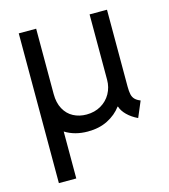

<svg xmlns="http://www.w3.org/2000/svg" viewBox="-108 -604 787 895"><g transform="rotate(-15 285.0 -156.5)"><path d="M65.4 -517.6H149.4V-202.1Q149.4 -159.7 165.8 -129.9Q182.1 -100.1 210.2 -85.2Q238.3 -70.3 273.4 -70.3Q312.5 -70.3 343 -87.9Q373.5 -105.5 390.4 -135.7Q407.2 -166 407.2 -202.1V-517.6H491.2V-146.5Q491.2 -122.6 494.6 -108.2Q498 -93.8 507.1 -84.5Q516.1 -75.2 533.2 -68.4L501 7.8Q471.2 -6.3 450.7 -26.6Q430.2 -46.9 423.8 -68.4H421.9Q396.5 -34.2 355.2 -13.2Q314 7.8 258.8 7.8Q195.8 7.8 149.4 -21.5V205.1H65.4Z"/></g></svg>

Font: Reddit Sans Strawberry
Style: Regular
Weight: 400
Designer: Stephen Hutchings
Foundry: Reddit
Version: Version 1.013